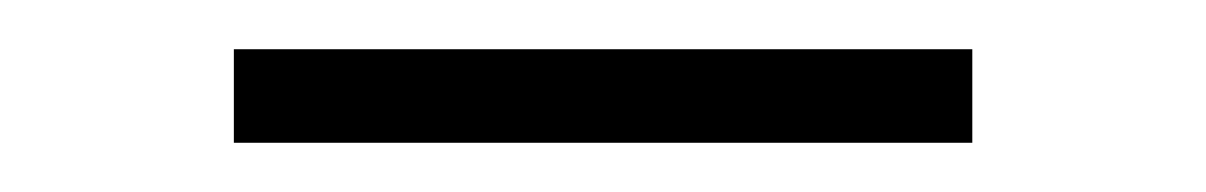

<svg xmlns="http://www.w3.org/2000/svg" viewBox="-20 -709 490 78"><path d="M375 -651H75V-689H375Z"/></svg>

Font: Zed Sans Extralight Extended
Style: Regular
Weight: 200
Width: 7
Designer: Belleve Invis
Foundry: Belleve Invis
Version: Version 1.0.0; ttfautohint (v1.8.4)